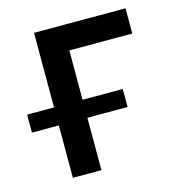

<svg xmlns="http://www.w3.org/2000/svg" viewBox="-89 -596 614 669"><g transform="rotate(-15 218.5 -261.5)"><path d="M196 -189V0H93V-189H-4V-254H93V-523H423V-432H196V-254H341V-189Z"/></g></svg>

Font: Rising Sun Medium
Style: Regular
Weight: 500
Designer: Matt McInerney, Pablo Impallari, Rodrigo Fuenzalida (Raleway font), Stephen Hutchings (Greek), Cristiano Sobral (main ch
Foundry: The Rising Sun Project Authors
Version: Version 4.327; ttfautohint (v1.8.4.7-5d5b-dirty)